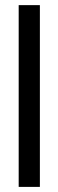

<svg xmlns="http://www.w3.org/2000/svg" viewBox="-20 -732 229 752"><path d="M136.2 0H53.2V-711.9H136.2Z"/></svg>

Font: Creato Display
Style: Regular
Weight: 400
Version: Version 1.000